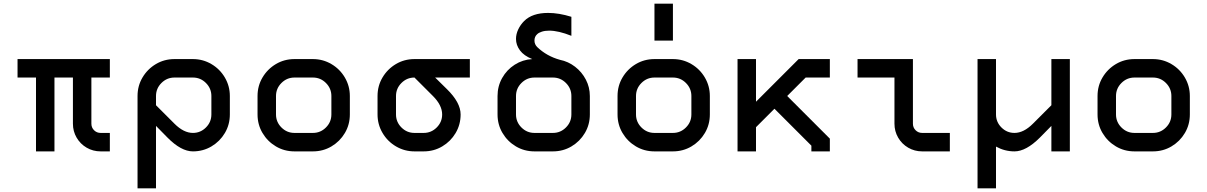

<svg xmlns="http://www.w3.org/2000/svg" viewBox="-20 -820 6540 1040"><path d="M175 -400H75V-500H575V-400H475V-150Q475 -129 489.5 -114.5Q504 -100 525 -100H575V0H525Q484 0 449.5 -20Q415 -40 395 -74.5Q375 -109 375 -150V-400H275V0H175Z M725 -300Q725 -355 752 -400.5Q779 -446 824.5 -473Q870 -500 925 -500H1025Q1079 -500 1125 -473Q1171 -446 1198 -400Q1225 -354 1225 -300V-200Q1225 -145 1198 -99.5Q1171 -54 1125.5 -27Q1080 0 1025 0Q961 0 887 -75L825 -138V200H725ZM925 -150Q975 -100 1025 -100Q1066 -100 1095.5 -129.5Q1125 -159 1125 -200V-300Q1125 -341 1095.5 -370.5Q1066 -400 1025 -400H925Q884 -400 854.5 -370.5Q825 -341 825 -300V-250Z M1675 0H1575Q1520 0 1474.5 -27Q1429 -54 1402 -99.5Q1375 -145 1375 -200V-300Q1375 -355 1402 -400.5Q1429 -446 1474.5 -473Q1520 -500 1575 -500H1675Q1729 -500 1775 -473Q1821 -446 1848 -400Q1875 -354 1875 -300V-200Q1875 -145 1848 -99.5Q1821 -54 1775.5 -27Q1730 0 1675 0ZM1575 -100H1675Q1716 -100 1745.5 -129.5Q1775 -159 1775 -200V-300Q1775 -341 1745.5 -370.5Q1716 -400 1675 -400H1575Q1534 -400 1504.5 -370.5Q1475 -341 1475 -300V-200Q1475 -159 1504.5 -129.5Q1534 -100 1575 -100Z M2525 -400H2337L2400 -338Q2475 -265 2475 -200Q2475 -145 2448 -99.5Q2421 -54 2375.5 -27Q2330 0 2275 0H2225Q2171 0 2125 -27Q2079 -54 2052 -100Q2025 -146 2025 -200V-300Q2025 -355 2052 -400.5Q2079 -446 2124.5 -473Q2170 -500 2225 -500H2525ZM2225 -100H2275Q2316 -100 2345.5 -129.5Q2375 -159 2375 -200Q2375 -250 2325 -300L2225 -400Q2184 -400 2154.5 -370.5Q2125 -341 2125 -300V-200Q2125 -159 2154.5 -129.5Q2184 -100 2225 -100Z M2975 0H2875Q2820 0 2774.5 -27Q2729 -54 2702 -99.5Q2675 -145 2675 -200V-300Q2675 -353 2700 -397.5Q2725 -442 2768 -469.5Q2811 -497 2863 -500Q2818 -518 2796.5 -547Q2775 -576 2775 -609Q2775 -635 2787 -660.5Q2799 -686 2819 -706Q2863 -750 2949 -750Q3007 -750 3075 -729V-626Q3005 -654 2955 -654Q2932 -654 2915 -648.5Q2898 -643 2890 -635Q2875 -622 2875 -600Q2875 -580 2890 -565Q2941 -516 3013 -496Q3058 -487 3095 -458.5Q3132 -430 3153.5 -388.5Q3175 -347 3175 -300V-200Q3175 -145 3148 -99.5Q3121 -54 3075.5 -27Q3030 0 2975 0ZM2875 -100H2975Q3016 -100 3045.5 -129.5Q3075 -159 3075 -200V-300Q3075 -341 3045.5 -370.5Q3016 -400 2975 -400H2875Q2834 -400 2804.5 -370.5Q2775 -341 2775 -300V-200Q2775 -159 2804.5 -129.5Q2834 -100 2875 -100Z M3625 0H3525Q3470 0 3424.5 -27Q3379 -54 3352 -99.5Q3325 -145 3325 -200V-300Q3325 -355 3352 -400.5Q3379 -446 3424.5 -473Q3470 -500 3525 -500H3625Q3679 -500 3725 -473Q3771 -446 3798 -400Q3825 -354 3825 -300V-200Q3825 -145 3798 -99.5Q3771 -54 3725.5 -27Q3680 0 3625 0ZM3525 -100H3625Q3666 -100 3695.5 -129.5Q3725 -159 3725 -200V-300Q3725 -341 3695.5 -370.5Q3666 -400 3625 -400H3525Q3484 -400 3454.5 -370.5Q3425 -341 3425 -300V-200Q3425 -159 3454.5 -129.5Q3484 -100 3525 -100ZM3625 -800V-600H3525V-800Z M4375 -31 4175 -231 4075 -131V0H3975V-500H4075V-269L4306 -500H4475V-400H4344L4244 -300L4475 -69V0H4375Z M4825 -400H4625V-500H4925V-150Q4925 -129 4939.5 -114.5Q4954 -100 4975 -100H5125V0H4975Q4934 0 4899.5 -20Q4865 -40 4845 -74.5Q4825 -109 4825 -150Z M5475 0Q5422 0 5375 -26V200H5275V-500H5375V-200Q5375 -159 5404.5 -129.5Q5434 -100 5475 -100Q5525 -100 5575 -150L5675 -250V-500H5775V0H5675V-138L5613 -75Q5538 0 5475 0Z M6225 0H6125Q6070 0 6024.5 -27Q5979 -54 5952 -99.5Q5925 -145 5925 -200V-300Q5925 -355 5952 -400.5Q5979 -446 6024.5 -473Q6070 -500 6125 -500H6225Q6279 -500 6325 -473Q6371 -446 6398 -400Q6425 -354 6425 -300V-200Q6425 -145 6398 -99.5Q6371 -54 6325.5 -27Q6280 0 6225 0ZM6125 -100H6225Q6266 -100 6295.5 -129.5Q6325 -159 6325 -200V-300Q6325 -341 6295.5 -370.5Q6266 -400 6225 -400H6125Q6084 -400 6054.5 -370.5Q6025 -341 6025 -300V-200Q6025 -159 6054.5 -129.5Q6084 -100 6125 -100Z"/></svg>

Font: Monoikos Medium
Style: Regular
Weight: 500
Designer: Brian Krent
Version: Version 0.088